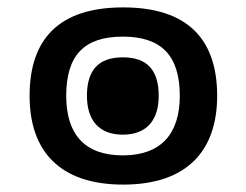

<svg xmlns="http://www.w3.org/2000/svg" viewBox="-20 -487 666 519"><path d="M313 12C486 12 567 -80 567 -228C567 -382 486 -467 313 -467C140 -467 60 -382 60 -228C60 -80 140 12 313 12ZM312 -67C208 -67 159 -125 159 -228C159 -338 208 -388 312 -388C415 -388 466 -338 466 -228C466 -125 415 -67 312 -67ZM312 -123C379 -123 409 -165 409 -228C409 -296 379 -332 312 -332C245 -332 215 -296 215 -228C215 -165 245 -123 312 -123Z"/></svg>

Font: Noto Sans Thai Semi
Style: Regular
Weight: 600
Designer: Monotype Design Team
Foundry: Monotype Imaging Inc.
Version: Version 1.901